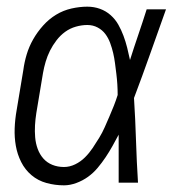

<svg xmlns="http://www.w3.org/2000/svg" viewBox="-20 -548 540 576"><path d="M172 8Q145 8 119.5 1Q94 -6 74.5 -22.5Q55 -39 43.5 -62Q32 -85 27.5 -110.5Q23 -136 24 -163Q25 -190 30 -218L50 -338Q53 -361 60 -384.5Q67 -408 79.5 -430Q92 -452 109.5 -471.5Q127 -491 148.5 -504Q170 -517 194.5 -522.5Q219 -528 242 -528Q262 -528 280 -521.5Q298 -515 312 -502.5Q326 -490 335 -474Q344 -458 350.5 -440.5Q357 -423 361.5 -405Q366 -387 370 -368Q382 -406 395 -444Q408 -482 420 -520H478Q454 -453 430.5 -386.5Q407 -320 382 -254Q386 -191 388 -127Q390 -63 394 0H336Q336 -36 336 -72Q336 -108 336 -144Q327 -127 317.5 -110Q308 -93 297 -76.5Q286 -60 273 -44.5Q260 -29 244 -17.5Q228 -6 209 1Q190 8 172 8ZM172 -47Q189 -47 205.5 -55Q222 -63 235 -76Q248 -89 258 -104Q268 -119 277.5 -134.5Q287 -150 294 -166Q301 -182 308 -198Q315 -214 321.5 -230.5Q328 -247 333 -263Q333 -279 332 -295Q331 -311 329 -327Q327 -343 325 -358.5Q323 -374 319.5 -389Q316 -404 310.5 -419Q305 -434 296 -446Q287 -458 273 -465.5Q259 -473 242 -473Q225 -473 207.5 -468Q190 -463 175.5 -452.5Q161 -442 149.5 -427Q138 -412 130 -396Q122 -380 117 -363Q112 -346 109 -329L89 -209Q86 -190 85 -172Q84 -154 85.5 -136Q87 -118 93 -101.5Q99 -85 110 -72.5Q121 -60 137 -53.5Q153 -47 172 -47Z"/></svg>

Font: Iosevka Light
Style: Italic
Weight: 300
Italic angle: -9°
Monospace: yes
Designer: Belleve Invis
Foundry: Belleve Invis
Version: Version 32.5.0; ttfautohint (v1.8.4)